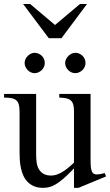

<svg xmlns="http://www.w3.org/2000/svg" viewBox="-20 -909 541 944"><path d="M365.7 14.6H343.8V-81.1Q315.4 -51.3 294.2 -32.7Q272.9 -14.2 255.6 -3.7Q238.3 6.8 223.1 10.7Q208 14.6 191.9 14.6Q166 14.6 147.2 6.6Q128.4 -1.5 115.5 -14.9Q102.5 -28.3 94.7 -45.9Q86.9 -63.5 82.8 -82.8Q78.6 -102.1 77.4 -122.1Q76.2 -142.1 76.2 -159.7V-359.9Q76.2 -381.8 72.3 -395.5Q68.4 -409.2 59.3 -416.5Q50.3 -423.8 35.6 -426.5Q21 -429.2 0 -429.2V-447.3H157.7V-147.9Q157.7 -128.9 160.2 -110.6Q162.6 -92.3 170.7 -77.9Q178.7 -63.5 193.4 -54.7Q208 -45.9 231.9 -45.9Q241.7 -45.9 253.2 -48.8Q264.6 -51.8 278.6 -59.1Q292.5 -66.4 308.6 -78.6Q324.7 -90.8 343.8 -109.4V-363.8Q343.8 -384.3 339.6 -396.7Q335.4 -409.2 326.7 -416.3Q317.9 -423.3 304.2 -426Q290.5 -428.7 271.5 -429.2V-447.3H425.3V-118.7Q425.3 -98.6 427 -85.7Q428.7 -72.8 432.4 -64.9Q436 -57.1 441.9 -54.2Q447.8 -51.3 455.6 -51.3Q462.4 -51.3 473.1 -53Q483.9 -54.7 494.6 -58.6L501.5 -41.5ZM200.2 -599.6Q200.2 -589.4 196.3 -580.3Q192.4 -571.3 185.3 -564.5Q178.2 -557.6 169.2 -553.5Q160.2 -549.3 149.9 -549.3Q140.1 -549.3 131.3 -553.5Q122.6 -557.6 115.7 -564.7Q108.9 -571.8 105 -580.8Q101.1 -589.8 101.1 -599.6Q101.1 -608.9 105.2 -617.9Q109.4 -627 116.2 -633.8Q123 -640.6 131.8 -645Q140.6 -649.4 149.9 -649.4Q160.2 -649.4 169.2 -645.5Q178.2 -641.6 185.3 -634.8Q192.4 -627.9 196.3 -618.9Q200.2 -609.9 200.2 -599.6ZM400.4 -599.6Q400.4 -589.4 396.5 -580.3Q392.6 -571.3 385.5 -564.5Q378.4 -557.6 369.4 -553.5Q360.4 -549.3 350.1 -549.3Q339.8 -549.3 330.8 -553.5Q321.8 -557.6 314.9 -564.7Q308.1 -571.8 304.2 -580.8Q300.3 -589.8 300.3 -599.6Q300.3 -608.9 304.7 -617.9Q309.1 -627 315.9 -633.8Q322.8 -640.6 331.8 -645Q340.8 -649.4 350.1 -649.4Q360.4 -649.4 369.4 -645.5Q378.4 -641.6 385.5 -634.8Q392.6 -627.9 396.5 -618.9Q400.4 -609.9 400.4 -599.6ZM282.2 -721.2H219.7L93.8 -889.2H128.4L250.5 -786.1L373 -889.2H407.7Z"/></svg>

Font: Doulos SIL Compact
Style: Regular
Weight: 400
Designer: Walt Agee, Victor Gaultney, Peter Martin, Debbi Hosken
Foundry: SIL International
Version: Version 4.110; 2011; Maintenance release ; LnSpcTght